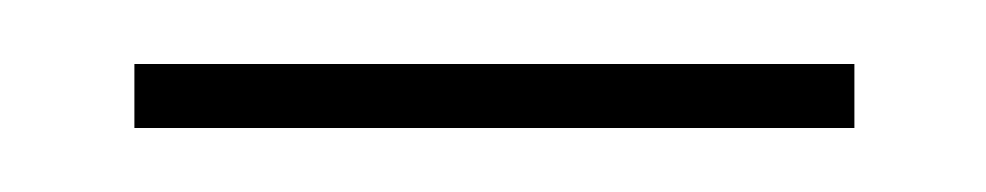

<svg xmlns="http://www.w3.org/2000/svg" viewBox="-20 -303 308 60"><path d="M22 -263V-283H247V-263Z"/></svg>

Font: Noto Serif Display Condensed SemiBold
Style: Regular
Weight: 600
Width: 3
Designer: Monotype Design Team
Foundry: Monotype Imaging Inc.
Version: Version 2.009